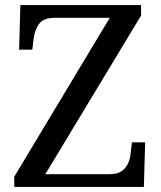

<svg xmlns="http://www.w3.org/2000/svg" viewBox="-20 -734 632 754"><path d="M36 0V-40L411 -664H194Q150 -664 133 -639.5Q116 -615 112 -582L107 -539H55L60 -714H534V-673L158 -50H410Q440 -50 457 -61.5Q474 -73 482.5 -91.5Q491 -110 493 -132L498 -175H550L545 0Z"/></svg>

Font: Noto Serif Kannada
Style: Regular
Weight: 400
Designer: Universal Thirst, Indian Type Foundry and the Monotype Design Team
Foundry: Monotype Imaging Inc.
Version: Version 2.003